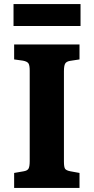

<svg xmlns="http://www.w3.org/2000/svg" viewBox="-20 -917 457 937"><path d="M49 0V-73L95 -81Q114 -84 119.5 -94.5Q125 -105 125 -131V-573Q125 -598 119 -607.5Q113 -617 92 -621L49 -627V-700H368V-627L322 -620Q304 -617 298 -606.5Q292 -596 292 -569V-128Q292 -102 297.5 -93.5Q303 -85 324 -81L368 -73V0ZM46 -790V-897H373V-790Z"/></svg>

Font: Literata
Style: Bold
Weight: 700
Designer: Latin by Veronika Burian and Jose Scaglione. Greek by Irene Vlachou. Cyrillic by Vera Evstafieva.
Foundry: TypeTogether
Version: Version 3.103; ttfautohint (v1.8.4.7-5d5b);gftools[0.9.29]